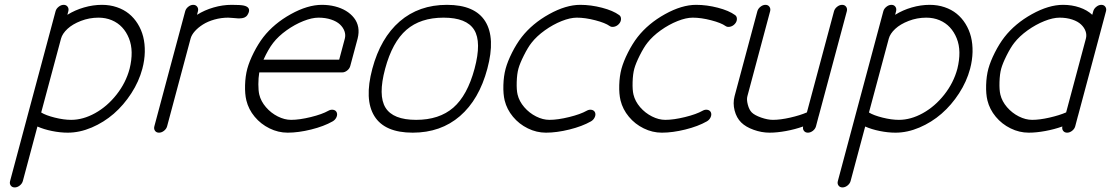

<svg xmlns="http://www.w3.org/2000/svg" viewBox="-20 -559 4681 809"><path d="M395.3 -484.6Q356.2 -484.6 320.9 -470.9Q285.6 -457.3 264.2 -437.3Q242.7 -417.2 237.1 -396.2L153.6 -85Q173.3 -72.8 211.1 -63.4Q248.8 -54 279.8 -54Q329.8 -54 380.7 -82.2Q431.6 -110.4 470.9 -160.2Q510.3 -210 526.1 -269.3Q535.2 -305.9 534.7 -338.3Q534.2 -370.6 523.3 -397.6Q512.5 -424.6 494.5 -443.8Q476.6 -463.1 450.9 -473.9Q425.3 -484.6 395.3 -484.6ZM267.8 -511.5 263.9 -496.6Q295.9 -516.6 334 -527.6Q372.1 -538.6 409.7 -538.6Q443.1 -538.6 472.3 -528.7Q501.5 -518.8 523.2 -501.2Q544.9 -483.6 560.4 -458.6Q575.9 -433.6 583.4 -404.1Q590.8 -374.5 590.1 -340Q589.4 -305.4 579.8 -269.3Q565.4 -215.3 533.3 -165.8Q501.2 -116.2 459.4 -79.8Q417.5 -43.5 366.5 -21.7Q315.4 0 265.4 0Q233.6 0 199.2 -7Q164.8 -13.9 137.7 -25.9L76.2 203.9Q73.2 214.8 63.1 222.8Q53 230.7 42 230.7Q31 230.7 25.3 222.8Q19.5 214.8 22.5 203.9L95.2 -67.9Q95.5 -69.8 96.4 -72.5Q116 -145.8 155.3 -292Q194.6 -438.2 214.1 -511.5Q217 -522.5 227.2 -530.5Q237.3 -538.6 248.3 -538.6Q259.3 -538.6 265 -530.5Q270.8 -522.5 267.8 -511.5Z M814 -511.5 810.1 -496.6Q842 -516.6 880.1 -527.6Q918.2 -538.6 955.8 -538.6Q993.4 -538.6 1007.1 -535.6Q1037.1 -528.8 1027.1 -504.2Q1023.2 -494.4 1016.4 -489Q1009.5 -483.6 1000 -482.4Q990.5 -481.2 982.1 -481.6Q973.6 -481.9 961.2 -483.3Q948.7 -484.6 941.4 -484.6Q911.9 -484.6 883.8 -476.7Q855.7 -468.8 835.3 -455.9Q814.9 -443.1 801 -427.5Q787.1 -411.9 783 -396.2L684.1 -26.9Q681.2 -15.9 671 -7.9Q660.9 0 649.9 0Q638.9 0 633.2 -7.9Q627.4 -15.9 630.4 -26.9Q651.9 -107.7 695.2 -269.2Q738.5 -430.7 760.3 -511.5Q763.2 -522.5 773.2 -530.5Q783.2 -538.6 794.2 -538.6Q805.2 -538.6 811 -530.5Q816.9 -522.5 814 -511.5Z M1090.3 -307.6H1409.2L1432.9 -396.2Q1437 -411.9 1431.5 -427.5Q1426 -443.1 1412.5 -455.9Q1398.9 -468.8 1375.2 -476.7Q1351.6 -484.6 1322 -484.6Q1294.2 -484.6 1258.1 -470.2Q1221.9 -455.8 1187.4 -431.2Q1152.8 -406.5 1130.9 -378.2Q1110.4 -351.8 1090.3 -307.6ZM1398.9 -85Q1402.6 -75.7 1397.5 -64.7Q1392.3 -53.7 1381.6 -47.6Q1344.7 -26.6 1291 -13.3Q1237.3 0 1192.1 0Q1152.3 0 1115.6 -18.1Q1078.9 -36.1 1053.1 -67.1Q1027.3 -98.1 1018.1 -135.7Q1011.5 -162.8 1012.6 -200.6Q1013.7 -238.3 1022 -269.3Q1030.5 -300.5 1049.4 -337.9Q1068.4 -375.2 1089.6 -402.6Q1134.5 -460 1205.3 -499.3Q1276.1 -538.6 1336.4 -538.6Q1365.2 -538.6 1391.2 -532.1Q1417.2 -525.6 1437.6 -513.3Q1458 -501 1471.7 -483.5Q1485.4 -466.1 1489.4 -444.1Q1493.4 -422.1 1486.8 -396.2L1455.8 -280.8Q1452.9 -269.8 1442.7 -261.8Q1432.6 -253.9 1421.6 -253.9H1072.5Q1068.6 -230.7 1068.6 -203.9Q1068.6 -177 1072.5 -160.4Q1079.3 -132.1 1100.6 -107.4Q1121.8 -82.8 1150.4 -68.4Q1179 -54 1206.5 -54Q1241.9 -54 1289.8 -65.8Q1337.6 -77.6 1363.5 -92.3Q1374.3 -98.4 1384.8 -96.2Q1395.3 -94 1398.9 -85Z M1602.8 -269.3Q1572.5 -156.5 1604.4 -105.2Q1636.2 -54 1733.4 -54Q1830.6 -54 1889.9 -105.3Q1949.2 -156.7 1979.5 -269.3Q2009.8 -382.1 1977.9 -433.3Q1946 -484.6 1848.9 -484.6Q1751.7 -484.6 1692.4 -433.2Q1633.1 -381.8 1602.8 -269.3ZM1557.5 -69.8Q1514.2 -139.6 1548.8 -269.3Q1583.5 -398.9 1664.3 -468.8Q1745.1 -538.6 1863.3 -538.6Q1981.4 -538.6 2024.8 -468.8Q2068.1 -398.9 2033.4 -269.3Q1998.8 -139.6 1918 -69.8Q1837.2 0 1719 0Q1600.8 0 1557.5 -69.8Z M2487.3 -85Q2491 -75.7 2485.8 -64.7Q2480.7 -53.7 2470 -47.6Q2433.1 -26.6 2379.4 -13.3Q2325.7 0 2280.5 0Q2240.7 0 2204 -18.1Q2167.2 -36.1 2141.5 -67.1Q2115.7 -98.1 2106.4 -135.7Q2099.9 -162.8 2101 -200.6Q2102.1 -238.3 2110.4 -269.3Q2118.9 -300.5 2137.8 -337.9Q2156.7 -375.2 2178 -402.6Q2222.9 -460 2293.7 -499.3Q2364.5 -538.6 2424.8 -538.6Q2469.7 -538.6 2516.4 -526.5Q2563 -514.4 2589.1 -495.4Q2596.9 -489.7 2596.7 -478.6Q2596.4 -467.5 2588.1 -458.3Q2579.8 -449 2568.1 -446.4Q2556.4 -443.8 2548.6 -449.5Q2530.3 -462.6 2488.2 -473.6Q2446 -484.6 2410.4 -484.6Q2382.6 -484.6 2346.4 -470.2Q2310.3 -455.8 2275.8 -431.2Q2241.2 -406.5 2219.2 -378.2Q2204.1 -358.9 2187.3 -325.3Q2170.4 -291.7 2164.3 -269.3Q2158.2 -246.8 2157.2 -213.3Q2156.2 -179.7 2160.9 -160.4Q2167.7 -132.1 2189 -107.4Q2210.2 -82.8 2238.8 -68.4Q2267.3 -54 2294.9 -54Q2330.3 -54 2378.2 -65.8Q2426 -77.6 2451.9 -92.3Q2462.6 -98.4 2473.1 -96.2Q2483.6 -94 2487.3 -85Z M2975.6 -85Q2979.2 -75.7 2974.1 -64.7Q2969 -53.7 2958.3 -47.6Q2921.4 -26.6 2867.7 -13.3Q2814 0 2768.8 0Q2729 0 2692.3 -18.1Q2655.5 -36.1 2629.8 -67.1Q2604 -98.1 2594.7 -135.7Q2588.1 -162.8 2589.2 -200.6Q2590.3 -238.3 2598.6 -269.3Q2607.2 -300.5 2626.1 -337.9Q2645 -375.2 2666.3 -402.6Q2711.2 -460 2782 -499.3Q2852.8 -538.6 2913.1 -538.6Q2958 -538.6 3004.6 -526.5Q3051.3 -514.4 3077.4 -495.4Q3085.2 -489.7 3085 -478.6Q3084.7 -467.5 3076.4 -458.3Q3068.1 -449 3056.4 -446.4Q3044.7 -443.8 3036.9 -449.5Q3018.6 -462.6 2976.4 -473.6Q2934.3 -484.6 2898.7 -484.6Q2870.8 -484.6 2834.7 -470.2Q2798.6 -455.8 2764 -431.2Q2729.5 -406.5 2707.5 -378.2Q2692.4 -358.9 2675.5 -325.3Q2658.7 -291.7 2652.6 -269.3Q2646.5 -246.8 2645.5 -213.3Q2644.5 -179.7 2649.2 -160.4Q2656 -132.1 2677.2 -107.4Q2698.5 -82.8 2727.1 -68.4Q2755.6 -54 2783.2 -54Q2818.6 -54 2866.5 -65.8Q2914.3 -77.6 2940.2 -92.3Q2950.9 -98.4 2961.4 -96.2Q2971.9 -94 2975.6 -85Z M3224.9 -511.5 3129.2 -153.8Q3125.2 -139.9 3130.9 -118.2Q3136.5 -96.4 3147.7 -85.2Q3159.4 -73.5 3187 -63.7Q3214.6 -54 3236.8 -54Q3267.8 -54 3309.3 -63.4Q3350.8 -72.8 3379.9 -85.4L3494.1 -511.5Q3497.1 -522.5 3507.2 -530.5Q3517.3 -538.6 3528.3 -538.6Q3539.3 -538.6 3545.2 -530.5Q3551 -522.5 3548.1 -511.5L3430.2 -71.8Q3429.9 -71.3 3429.7 -70.2Q3429.4 -69.1 3429.2 -68.6L3418.2 -26.9Q3415.3 -15.9 3405.2 -7.9Q3395 0 3384 0Q3373.3 0 3367.4 -7.7Q3361.6 -15.4 3364 -26.1Q3329.8 -13.9 3292.1 -7Q3254.4 0 3222.4 0Q3189.2 0 3155.8 -12Q3122.3 -23.9 3103 -43Q3083.3 -62.5 3075.3 -93.4Q3067.4 -124.3 3075.2 -153.8L3171.1 -511.5Q3174.1 -522.5 3184.2 -530.5Q3194.3 -538.6 3205.3 -538.6Q3216.3 -538.6 3222 -530.5Q3227.8 -522.5 3224.9 -511.5Z M3883.1 -484.6Q3844 -484.6 3808.7 -470.9Q3773.4 -457.3 3752 -437.3Q3730.5 -417.2 3724.9 -396.2L3641.4 -85Q3661.1 -72.8 3698.9 -63.4Q3736.6 -54 3767.6 -54Q3817.6 -54 3868.5 -82.2Q3919.4 -110.4 3958.7 -160.2Q3998 -210 4013.9 -269.3Q4022.9 -305.9 4022.5 -338.3Q4022 -370.6 4011.1 -397.6Q4000.2 -424.6 3982.3 -443.8Q3964.4 -463.1 3938.7 -473.9Q3913.1 -484.6 3883.1 -484.6ZM3755.6 -511.5 3751.7 -496.6Q3783.7 -516.6 3821.8 -527.6Q3859.9 -538.6 3897.5 -538.6Q3930.9 -538.6 3960.1 -528.7Q3989.3 -518.8 4011 -501.2Q4032.7 -483.6 4048.2 -458.6Q4063.7 -433.6 4071.2 -404.1Q4078.6 -374.5 4077.9 -340Q4077.1 -305.4 4067.6 -269.3Q4053.2 -215.3 4021.1 -165.8Q3989 -116.2 3947.1 -79.8Q3905.3 -43.5 3854.2 -21.7Q3803.2 0 3753.2 0Q3721.4 0 3687 -7Q3652.6 -13.9 3625.5 -25.9L3564 203.9Q3561 214.8 3550.9 222.8Q3540.8 230.7 3529.8 230.7Q3518.8 230.7 3513.1 222.8Q3507.3 214.8 3510.3 203.9L3583 -67.9Q3583.3 -69.8 3584.2 -72.5Q3603.8 -145.8 3643.1 -292Q3682.4 -438.2 3701.9 -511.5Q3704.8 -522.5 3715 -530.5Q3725.1 -538.6 3736.1 -538.6Q3747.1 -538.6 3752.8 -530.5Q3758.5 -522.5 3755.6 -511.5Z M4459 -538.6Q4496.6 -538.6 4528.8 -527.6Q4561 -516.6 4582.3 -496.6L4586.4 -511.5Q4589.4 -522.5 4599.5 -530.5Q4609.6 -538.6 4620.6 -538.6Q4631.6 -538.6 4637.3 -530.5Q4643.1 -522.5 4640.1 -511.5Q4620.4 -438 4581.3 -291.6Q4542.2 -145.3 4522.5 -71.8Q4522.2 -71.3 4522 -70.2Q4521.7 -69.1 4521.5 -68.6L4510.5 -26.9Q4507.6 -15.9 4497.4 -7.9Q4487.3 0 4476.3 0Q4465.6 0 4459.7 -7.7Q4453.9 -15.4 4456.3 -26.1Q4422.1 -13.9 4384.4 -7Q4346.7 0 4314.7 0Q4274.9 0 4238.2 -18.1Q4201.4 -36.1 4175.7 -67.1Q4149.9 -98.1 4140.6 -135.7Q4134 -162.8 4135.1 -200.6Q4136.2 -238.3 4144.5 -269.3Q4153.1 -300.5 4172 -337.9Q4190.9 -375.2 4212.2 -402.6Q4257.1 -460 4327.9 -499.3Q4398.7 -538.6 4459 -538.6ZM4329.1 -54Q4360.1 -54 4401.6 -63.4Q4443.1 -72.8 4472.2 -85.4L4555.4 -396.2Q4559.6 -411.9 4554.1 -427.5Q4548.6 -443.1 4535 -455.9Q4521.5 -468.8 4497.8 -476.7Q4474.1 -484.6 4444.6 -484.6Q4416.7 -484.6 4380.6 -470.2Q4344.5 -455.8 4309.9 -431.2Q4275.4 -406.5 4253.4 -378.2Q4238.3 -358.9 4221.4 -325.3Q4204.6 -291.7 4198.5 -269.3Q4192.4 -246.8 4191.4 -213.3Q4190.4 -179.7 4195.1 -160.4Q4201.9 -132.1 4223.1 -107.4Q4244.4 -82.8 4272.9 -68.4Q4301.5 -54 4329.1 -54Z"/></svg>

Font: Tecnico
Style: FinoInclinado
Weight: 400
Italic angle: -15°
Version: Version 1.3